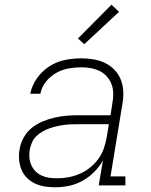

<svg xmlns="http://www.w3.org/2000/svg" viewBox="-20 -785 640 813"><path d="M213 8Q191 8 169 4.5Q147 1 128 -8Q109 -17 94 -32Q79 -47 71 -66.5Q63 -86 61 -108Q59 -130 63 -153Q67 -178 80 -202Q93 -226 114 -243Q135 -260 160 -270.5Q185 -281 211 -287Q237 -293 262 -295Q287 -297 313 -297H448L456 -349Q460 -370 459.5 -390.5Q459 -411 452 -429Q445 -447 432 -461.5Q419 -476 401.5 -484.5Q384 -493 364 -496.5Q344 -500 324 -500Q297 -500 269.5 -495Q242 -490 217.5 -476Q193 -462 174.5 -439Q156 -416 151 -388H108Q115 -423 136.5 -453.5Q158 -484 189 -504Q220 -524 255 -531Q290 -538 324 -538Q351 -538 377 -533.5Q403 -529 425.5 -518Q448 -507 465.5 -488.5Q483 -470 492 -446.5Q501 -423 502 -396.5Q503 -370 498 -343L448 -38H511V0H398L416 -106Q401 -79 378.5 -56.5Q356 -34 328.5 -19Q301 -4 272 2Q243 8 213 8ZM221 -30Q246 -30 270 -34.5Q294 -39 317.5 -49Q341 -59 361.5 -75.5Q382 -92 397 -113Q412 -134 420 -157.5Q428 -181 432 -205L441 -259H313Q297 -259 281.5 -258.5Q266 -258 251 -256Q236 -254 220.5 -250.5Q205 -247 189.5 -241.5Q174 -236 160 -228Q146 -220 134 -208.5Q122 -197 115.5 -182Q109 -167 106 -151Q103 -134 104.5 -117.5Q106 -101 112.5 -86Q119 -71 130.5 -59.5Q142 -48 156.5 -41.5Q171 -35 187.5 -32.5Q204 -30 221 -30ZM337 -598 310 -622 452 -765 484 -735Z"/></svg>

Font: Iosevka Slab XLtExObl
Style: Regular
Weight: 200
Width: 7
Italic angle: -9°
Monospace: yes
Designer: Belleve Invis
Foundry: Belleve Invis
Version: Version 11.1.1; ttfautohint (v1.8.3)